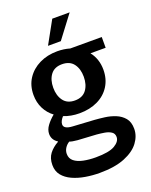

<svg xmlns="http://www.w3.org/2000/svg" viewBox="-173 -814 900 1141"><g transform="rotate(-20 277.0 -244.0)"><path d="M264 -139Q210 -139 165 -157Q155 -146 149 -134.5Q143 -123 143 -112Q143 -83 198 -80L333 -72Q361 -70 396 -65.5Q431 -61 463 -48Q495 -35 516 -10Q537 15 537 58Q537 103 507 143.5Q477 184 414.5 209.5Q352 235 255 235Q210 235 165.5 227.5Q121 220 85 203.5Q49 187 27.5 160.5Q6 134 6 95Q6 52 27.5 24Q49 -4 85 -24V-26Q51 -48 51 -85Q51 -112 70 -137.5Q89 -163 116 -185Q82 -210 62.5 -248.5Q43 -287 43 -335Q43 -394 72 -438Q101 -482 151 -506.5Q201 -531 264 -531Q306 -531 343 -520H542V-452H446Q465 -428 475 -398.5Q485 -369 485 -335Q485 -276 457 -231.5Q429 -187 379 -163Q329 -139 264 -139ZM264 -220Q313 -220 337 -252.5Q361 -285 361 -335Q361 -385 337 -417Q313 -449 264 -449Q216 -449 192 -417Q168 -385 168 -335Q168 -285 192 -252.5Q216 -220 264 -220ZM265 140Q349 140 385.5 118.5Q422 97 422 68Q422 46 405 35Q388 24 363.5 20Q339 16 316 14L197 7Q163 4 148 -2Q131 8 120 25Q109 42 109 62Q109 91 130 108Q151 125 186.5 132.5Q222 140 265 140ZM224 -580 303 -723H413L305 -580Z"/></g></svg>

Font: Murecho Medium
Style: Regular
Weight: 500
Designer: Neil Summerour
Foundry: Positype
Version: Version 1.010; ttfautohint (v1.8.3)